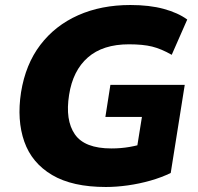

<svg xmlns="http://www.w3.org/2000/svg" viewBox="-20 -736 790 767"><path d="M403 11Q269 11 188 -37Q107 -85 77 -170.5Q47 -256 64 -367Q82 -479 141 -556.5Q200 -634 292 -675Q384 -716 501 -716Q577 -716 634 -700.5Q691 -685 728 -658L666 -517Q624 -541 587.5 -550Q551 -559 495 -559Q391 -559 331 -506.5Q271 -454 256 -357Q240 -256 279 -199.5Q318 -143 425 -143Q463 -143 497.5 -149Q532 -155 571 -167L520 -101L547 -269H401L421 -397H718L662 -45Q625 -27 581 -14.5Q537 -2 491 4.5Q445 11 403 11Z"/></svg>

Font: Mulish ExtraLight Black
Style: Italic
Weight: 900
Italic angle: -9°
Version: Version 3.603